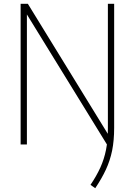

<svg xmlns="http://www.w3.org/2000/svg" viewBox="-20 -760 709 1010"><path d="M550.5 13 105.5 -710H121.5V0H88.5V-740H126.5L571 -17ZM481 230 456 212.5Q487.5 166 507.8 121.5Q528 77 537.8 27.5Q547.5 -22 547.5 -83V-740H580.5V-87.5Q580.5 -20.5 569.8 32.2Q559 85 537 132.2Q515 179.5 481 230Z"/></svg>

Font: Encode Sans SC SemiCondensed Thin
Style: Regular
Weight: 250
Width: 4
Designer: Multiple Designers
Foundry: Impallari Type
Version: Version 3.002